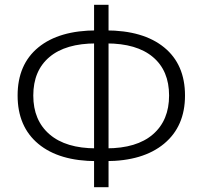

<svg xmlns="http://www.w3.org/2000/svg" viewBox="-20 -763 840 796"><path d="M53 -367Q53 -496 139 -566.5Q225 -637 381 -637H418Q574 -637 660.5 -566.5Q747 -496 747 -367Q747 -239 660 -167Q573 -95 418 -95H381Q225 -95 139 -166.5Q53 -238 53 -367ZM681 -367Q681 -470 614 -526.5Q547 -583 421 -583H378Q252 -583 185 -526.5Q118 -470 118 -367Q118 -264 185.5 -206Q253 -148 378 -148H421Q547 -148 614 -206Q681 -264 681 -367ZM430 -743V13H370V-743Z"/></svg>

Font: 寒蝉端黑体 Light
Style: Regular
Weight: 300
Designer: ChillDuanSans {Warren2060}; 
Source Han Sans {Ryoko NISHIZUKA 西塚涼子 (kana, bopomofo & ideographs); Paul D. Hunt (Latin, G
Foundry: ChillType&Adobe
Version: Version 1.300;Glyphs 3.3 (3306)